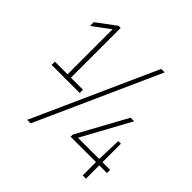

<svg xmlns="http://www.w3.org/2000/svg" viewBox="-213 -1014 1286 1286"><g transform="rotate(45 430.0 -371.0)"><path d="M192.5 -318V-779.5L204 -774L70 -674.5V-710.5L204 -810H224.5V-318ZM72.5 -308V-339H338.5V-308ZM217 68 610.5 -808H643.5L250 68ZM502.5 -58V-78L696.5 -432H730.5L536.5 -77.5L529.5 -88H847V-58ZM743 68V-88L749 -263H774V68Z"/></g></svg>

Font: Encode Sans SC Condensed Thin Thin
Style: Regular
Weight: 250
Version: Version 3.002